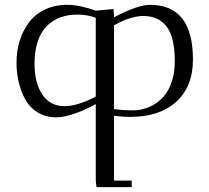

<svg xmlns="http://www.w3.org/2000/svg" viewBox="-20 -476 859 790"><path d="M47.9 -217.8Q47.9 -266.1 61 -308.3Q74.2 -350.6 99.4 -384Q124.5 -417.5 165 -436.8Q205.6 -456.1 256.8 -456.1Q307.1 -456.1 374 -432.1L446.8 -439L449.2 -411.1V-404.8Q546.4 -456.1 597.2 -456.1Q773.9 -456.1 773.9 -231Q773.9 -119.6 705.1 -57.4Q636.2 4.9 518.1 4.9Q482.9 4.9 449.2 0V267.1H522V293.9H377L374 267.1V-47.9Q342.8 -29.3 294.4 -11.2Q246.1 6.8 211.9 6.8Q168.5 6.8 135.5 -13.2Q102.5 -33.2 84.2 -66.7Q65.9 -100.1 56.9 -138.2Q47.9 -176.3 47.9 -217.8ZM122.1 -213.9Q122.1 -134.3 154.3 -86.7Q186.5 -39.1 245.1 -39.1Q297.4 -39.1 374 -78.1V-402.8Q340.3 -416 297.9 -416Q259.8 -416 228.5 -404.5Q197.3 -393.1 173.1 -369.4Q148.9 -345.7 135.5 -306.2Q122.1 -266.6 122.1 -213.9ZM449.2 -26.9Q487.8 -22 526.9 -22Q559.1 -22 588.9 -33.7Q618.7 -45.4 643.8 -68.6Q668.9 -91.8 684.1 -132.1Q699.2 -172.4 699.2 -224.1Q699.2 -323.2 665.5 -366.7Q631.8 -410.2 569.8 -410.2Q547.4 -410.2 522.9 -403.3Q498.5 -396.5 485.1 -390.1Q471.7 -383.8 449.2 -372.1Z"/></svg>

Font: Dehuti
Style: Book
Weight: 400
Version: Version 1.2